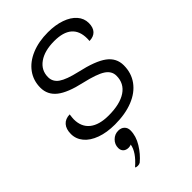

<svg xmlns="http://www.w3.org/2000/svg" viewBox="-290 -817 1223 1223"><g transform="rotate(-45 321.0 -205.5)"><path d="M37 -147Q37 -191 58.5 -215.5Q80 -240 120 -241Q116 -211 116 -200Q116 -132 161 -96Q206 -60 291 -60Q393 -60 449 -97.5Q505 -135 505 -204Q505 -247 464 -273.5Q423 -300 323 -323Q210 -348 159 -388.5Q108 -429 108 -493Q108 -557 143.5 -606Q179 -655 243.5 -682Q308 -709 392 -709Q458 -709 509.5 -691Q561 -673 589.5 -640.5Q618 -608 618 -566Q618 -526 598 -504.5Q578 -483 540 -482Q541 -490 541 -504Q541 -641 381 -641Q293 -641 241.5 -604.5Q190 -568 190 -506Q190 -464 226.5 -438.5Q263 -413 350 -393Q476 -365 530.5 -324.5Q585 -284 585 -218Q585 -149 547.5 -97.5Q510 -46 441 -18.5Q372 9 279 9Q206 9 151 -11Q96 -31 66.5 -66.5Q37 -102 37 -147ZM259 170Q255 172 249 173.5Q243 175 236 175Q213 175 200 162.5Q187 150 187 129Q187 97 210 74Q233 51 265 51Q291 51 306.5 66Q322 81 322 105Q322 156 291 206.5Q260 257 218 292Q209 298 195 298Q180 298 176 292Q250 228 259 170Z"/></g></svg>

Font: K2D Light
Style: Italic
Weight: 300
Italic angle: -10°
Designer: Katatrad Aksorn Co.,Ltd.
Foundry: Cadson Demak Co.,Ltd.
Version: Version 1.000; ttfautohint (v1.6)